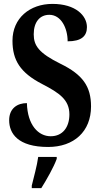

<svg xmlns="http://www.w3.org/2000/svg" viewBox="-20 -744 515 985"><path d="M227 10C359 10 447 -69 447 -198C447 -300 405 -361 290 -417C179 -472 153 -510 153 -568C153 -632 185 -668 233 -668C294 -668 327 -599 327 -532C398 -532 426 -559 426 -605C426 -663 369 -724 249 -724C133 -724 44 -651 44 -535C44 -435 84 -371 196 -313C285 -267 336 -232 336 -157C336 -92 302 -45 240 -45C177 -45 121 -102 118 -215C70 -215 27 -189 27 -127C27 -60 71 10 227 10ZM143 208V221H192C219 178 256 113 271 71V61H176C170 107 153 166 143 208Z"/></svg>

Font: Noto Serif Devanagari ExtraCondensed
Style: Bold
Weight: 700
Width: 2
Designer: Universal Thirst, Indian Type Foundry and the Monotype Design Team
Foundry: Monotype Imaging Inc.
Version: Version 2.004